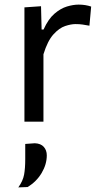

<svg xmlns="http://www.w3.org/2000/svg" viewBox="-20 -528 440 833"><path d="M86 0V-496L158 -501L160.5 -400H169Q189.5 -445.5 216.2 -468.5Q243 -491.5 270.5 -499.8Q298 -508 321 -508Q350.5 -508 375.5 -499.5L368 -416.5Q351.5 -419.5 338.2 -421.5Q325 -423.5 307.5 -423.5Q288 -423.5 262.5 -415Q237 -406.5 211.8 -378.8Q186.5 -351 168.5 -292.5V0ZM59.5 285Q79.5 257 84.5 229.8Q89.5 202.5 89.5 162.5V96.5L131 93.5Q157 94.5 170 109.2Q183 124 183 146Q183 185 160.5 222.8Q138 260.5 99.5 283.5Z"/></svg>

Font: Commissioner
Style: Regular
Weight: 400
Designer: Kostas Bartsokas
Foundry: Kostas Bartsokas
Version: Version 1.000; ttfautohint (v1.8.3)